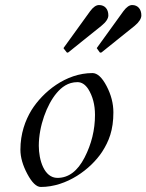

<svg xmlns="http://www.w3.org/2000/svg" viewBox="-20 -729 581 762"><path d="M504.5 -709C493.5 -709 482 -701 470 -685L366 -541C364.7 -539.7 364 -538.7 364 -538C364 -537.3 364.7 -536.3 366 -535L376 -521C377.3 -520.3 378.5 -520 379.5 -520C380.5 -520 381.7 -520.3 383 -521L515 -627C532.3 -641.7 541 -655.3 541 -668C541 -691.9 527.6 -709 504.5 -709ZM373 -709C361.7 -709 350 -701 338 -685L234 -541C232.7 -539.7 232 -538.7 232 -538C232 -537.3 232.7 -536.3 234 -535L245 -521C245.7 -520.3 246.5 -520 247.5 -520C248.5 -520 249.7 -520.3 251 -521L383 -627C401 -641.7 410 -655.3 410 -668C410 -692.2 396.6 -709 373 -709ZM134 -150.5C134 -228.5 166 -314.2 205 -360C224.1 -382.5 249.6 -403 287.5 -403C303.8 -403 318 -394 330 -376C348 -347.3 357 -313 357 -273C357 -213.7 343.2 -157.2 315.5 -103.5C287.8 -49.8 252 -23 208 -23C154.9 -23 134 -94.4 134 -150.5ZM347 -439C240.8 -439 150.2 -364.1 105 -292C80.1 -251 61 -198.6 61 -135C61 -105 70.2 -72.8 88.5 -38.5C106.8 -4.2 124.7 13 142 13C245.7 13 340 -58 385 -126C412.4 -168.5 430 -212.6 430 -283C430 -318.3 421 -353.2 403 -387.5C385 -421.8 366.3 -439 347 -439Z"/></svg>

Font: fbb
Style: Italic
Weight: 400
Italic angle: -12°
Designer: David J. Perry, Michael Sharpe
Version: Version 0.991